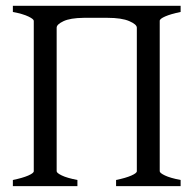

<svg xmlns="http://www.w3.org/2000/svg" viewBox="-20 -635 670 655"><path d="M23.9 0V-21Q57.1 -27.8 76.2 -36.1Q95.2 -44.4 95.2 -50.8V-564Q95.2 -569.8 77.1 -578.6Q59.1 -587.4 23.9 -594.2V-615.2H596.2V-594.2Q563 -587.4 543.9 -579.1Q524.9 -570.8 524.9 -564V-50.8Q524.9 -44.9 542.7 -36.4Q560.5 -27.8 596.2 -21V0H376V-21Q409.2 -27.8 428 -36.1Q446.8 -44.4 446.8 -50.8V-540.5Q446.8 -551.8 420.9 -563Q395 -574.2 346.7 -574.2H265.6Q219.7 -573.7 196.5 -562.7Q173.3 -551.8 173.3 -540.5V-50.8Q173.3 -44.9 190.9 -36.4Q208.5 -27.8 244.1 -21V0Z"/></svg>

Font: David Libre
Style: Regular
Weight: 400
Designer: Ismar David, J. Victor Gaultney, Annie Olsen and Meir Sadan
Foundry: Monotype Imaging Inc. & SIL International
Version: Version 1.100; ttfautohint (v1.8.4.7-5d5b)